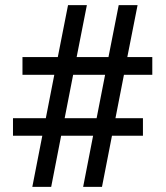

<svg xmlns="http://www.w3.org/2000/svg" viewBox="-20 -731 648 751"><path d="M344.2 -200.2H219.2L180.2 0H106.4L145.5 -200.2H30.8V-268.6H159.2L192.4 -438.5H67.9V-507.8H206.1L246.1 -710.9H319.8L279.8 -507.8H404.3L444.3 -710.9H518.1L478 -507.8H575.7V-438.5H464.8L431.6 -268.6H539.1V-200.2H418L378.9 0H305.2ZM232.9 -268.6H357.9L391.1 -438.5H266.1Z"/></svg>

Font: TypoPRO Roboto Slab
Style: Regular
Weight: 400
Designer: Google
Version: Version 1.100263; 2013; ttfautohint (v0.94.20-1c74) -l 8 -r 